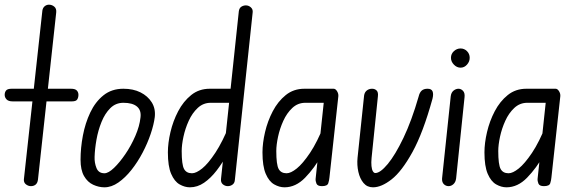

<svg xmlns="http://www.w3.org/2000/svg" viewBox="-24 -795 2474 820"><path d="M108 0Q97 0 87 -7.5Q77 -15 78 -29L157 -750Q159 -762 167 -768.5Q175 -775 185 -775Q198 -775 208 -766.5Q218 -758 216 -741L138 -27Q136 -13 128 -6.5Q120 0 108 0ZM-4 -390Q-4 -401 2 -408.5Q8 -416 26 -416H279Q297 -416 304 -408.5Q311 -401 311 -390Q311 -379 306 -370.5Q301 -362 283 -362H30Q12 -362 4 -370.5Q-4 -379 -4 -390Z M422 5Q398 5 374 -6Q350 -17 335 -43Q320 -69 320 -113Q320 -163 330 -216Q340 -269 361.5 -314.5Q383 -360 418 -388Q453 -416 503 -416Q545 -416 576 -400.5Q607 -385 624 -358Q641 -331 637 -295Q633 -263 619.5 -223Q606 -183 585 -143Q564 -103 537.5 -69.5Q511 -36 481.5 -15.5Q452 5 422 5ZM422 -55Q439 -55 463 -78Q487 -101 511.5 -137Q536 -173 554 -214.5Q572 -256 576 -293Q580 -324 561 -340Q542 -356 503 -356Q470 -356 447 -333Q424 -310 409.5 -274Q395 -238 388 -198.5Q381 -159 380 -125Q379 -100 388 -77.5Q397 -55 422 -55Z M949 0Q937 0 927.5 -8Q918 -16 920 -32L996 -747Q998 -761 1007 -766.5Q1016 -772 1026 -772Q1038 -772 1047.5 -763.5Q1057 -755 1055 -741L979 -26Q978 -13 969 -6.5Q960 0 949 0ZM693 -144Q693 -184 704 -231Q715 -278 737 -320Q759 -362 792.5 -389Q826 -416 872 -416H986L980 -356H876Q844 -356 820.5 -334Q797 -312 782 -279Q767 -246 759.5 -211Q752 -176 752 -150Q752 -92 762 -73.5Q772 -55 796 -55Q814 -55 839.5 -75.5Q865 -96 896 -143Q927 -190 958 -267L947 -137Q926 -99 901 -66.5Q876 -34 847.5 -14.5Q819 5 787 5Q765 5 743 -7.5Q721 -20 707 -52.5Q693 -85 693 -144Z M1191 5Q1169 5 1147 -7.5Q1125 -20 1111 -52.5Q1097 -85 1097 -144Q1097 -184 1108 -231Q1119 -278 1141 -320Q1163 -362 1196.5 -389Q1230 -416 1276 -416H1386L1380 -356H1280Q1248 -356 1224.5 -334Q1201 -312 1186 -279Q1171 -246 1163.5 -211Q1156 -176 1156 -150Q1156 -92 1166 -73.5Q1176 -55 1200 -55Q1218 -55 1243.5 -75.5Q1269 -96 1300 -142Q1331 -188 1362 -266L1351 -134Q1319 -77 1279 -36Q1239 5 1191 5ZM1351 0Q1332 0 1327.5 -11Q1323 -22 1324 -32L1365 -416H1401Q1409 -416 1415.5 -405.5Q1422 -395 1421 -384L1383 -37Q1382 -25 1378 -12.5Q1374 0 1351 0Z M1569 5Q1544 5 1528.5 -13.5Q1513 -32 1506.5 -61Q1500 -90 1503 -121L1531 -387Q1533 -401 1542.5 -408.5Q1552 -416 1565 -416Q1577 -416 1584.5 -408.5Q1592 -401 1590 -384L1563 -121Q1561 -101 1562.5 -86Q1564 -71 1568.5 -63.5Q1573 -56 1579 -56Q1600 -56 1632 -94.5Q1664 -133 1699 -206Q1734 -279 1764 -383Q1768 -400 1777 -408Q1786 -416 1802 -416Q1819 -416 1823.5 -404.5Q1828 -393 1823 -373Q1783 -228 1737.5 -145.5Q1692 -63 1648.5 -29Q1605 5 1569 5Z M1892 0Q1880 0 1871.5 -8.5Q1863 -17 1864 -33L1901 -384Q1903 -400 1913 -408Q1923 -416 1934 -416Q1945 -416 1953.5 -407Q1962 -398 1960 -380L1924 -33Q1922 -17 1912.5 -8.5Q1903 0 1892 0ZM1943 -506Q1927 -506 1914.5 -519Q1902 -532 1902 -548Q1902 -565 1914.5 -576.5Q1927 -588 1943 -588Q1959 -588 1970.5 -576.5Q1982 -565 1982 -548Q1982 -532 1970.5 -519Q1959 -506 1943 -506Z M2139 5Q2117 5 2095 -7.5Q2073 -20 2059 -52.5Q2045 -85 2045 -144Q2045 -184 2056 -231Q2067 -278 2089 -320Q2111 -362 2144.5 -389Q2178 -416 2224 -416H2334L2328 -356H2228Q2196 -356 2172.5 -334Q2149 -312 2134 -279Q2119 -246 2111.5 -211Q2104 -176 2104 -150Q2104 -92 2114 -73.5Q2124 -55 2148 -55Q2166 -55 2191.5 -75.5Q2217 -96 2248 -142Q2279 -188 2310 -266L2299 -134Q2267 -77 2227 -36Q2187 5 2139 5ZM2299 0Q2280 0 2275.5 -11Q2271 -22 2272 -32L2313 -416H2349Q2357 -416 2363.5 -405.5Q2370 -395 2369 -384L2331 -37Q2330 -25 2326 -12.5Q2322 0 2299 0Z"/></svg>

Font: Edu NSW ACT Foundation
Style: Regular
Weight: 400
Designer: Tina and Corey Anderson
Foundry: Google for Education
Version: Version 1.003